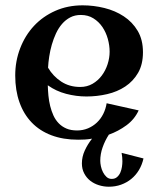

<svg xmlns="http://www.w3.org/2000/svg" viewBox="-20 -499 590 720"><path d="M518.1 95.2Q512.7 119.1 501 138.7Q489.3 158.2 472.2 172.1Q455.1 186 433.8 193.6Q412.6 201.2 388.2 201.2Q368.7 201.2 350.3 195.3Q332 189.5 318.1 178.5Q304.2 167.5 295.7 151.1Q287.1 134.8 287.1 113.8Q287.1 88.9 297.9 65.4Q308.6 42 325.2 21Q311.5 23.4 298.3 24.2Q285.2 24.9 272.9 24.9Q216.8 24.9 172.9 8.3Q128.9 -8.3 98.9 -39.6Q68.8 -70.8 53 -115.5Q37.1 -160.2 37.1 -215.8Q37.1 -270 55.7 -318.1Q74.2 -366.2 107.4 -401.9Q140.6 -437.5 187.3 -458.3Q233.9 -479 290 -479Q331.1 -479 371.6 -469Q412.1 -459 444.3 -437.7Q476.6 -416.5 496.3 -383.3Q516.1 -350.1 516.1 -303.2Q516.1 -257.3 497.8 -225.8Q479.5 -194.3 449.7 -174.6Q419.9 -154.8 381.8 -146Q343.8 -137.2 304.2 -137.2Q265.6 -137.2 227.8 -147.2Q189.9 -157.2 159.2 -179.2Q159.7 -160.2 161.6 -140.1Q163.6 -120.1 168.2 -101.3Q172.9 -82.5 180.4 -65.9Q188 -49.3 200 -36.9Q211.9 -24.4 228.8 -17.1Q245.6 -9.8 269 -9.8Q291 -9.8 310.1 -17.8Q329.1 -25.9 343.5 -39.6Q357.9 -53.2 367.2 -71.8Q376.5 -90.3 379.9 -111.8L500 -85Q484.4 -51.3 454.1 -29.1Q423.8 -6.8 388.2 5.9Q374 27.8 365 53Q356 78.1 356 104Q356 112.8 358.4 124.5Q360.8 136.2 366.2 146.7Q371.6 157.2 379.6 164.6Q387.7 171.9 398.9 171.9Q411.1 171.9 418.9 165Q426.8 158.2 431.2 148.2Q435.5 138.2 437.3 126.7Q439 115.2 439 106Q439 90.3 436 74.2ZM283.2 -442.9Q260.7 -442.9 243.4 -433.8Q226.1 -424.8 212.6 -409.2Q199.2 -393.6 189.9 -373.5Q180.7 -353.5 174.3 -331.5Q168 -309.6 164.6 -287.1Q161.1 -264.6 160.2 -245.1Q178.7 -213.4 209.5 -193.1Q240.2 -172.9 280.8 -172.9Q306.6 -172.9 327.1 -184.8Q347.7 -196.8 361.8 -215.8Q376 -234.9 383.5 -258.3Q391.1 -281.7 391.1 -305.2Q391.1 -328.6 384.3 -353.3Q377.4 -377.9 364 -397.7Q350.6 -417.5 330.3 -430.2Q310.1 -442.9 283.2 -442.9Z"/></svg>

Font: Original Surfer
Style: Regular
Weight: 400
Designer: Astigmatic (AOETI)
Foundry: Astigmatic (AOETI)
Version: Version 1.001